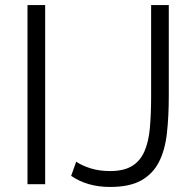

<svg xmlns="http://www.w3.org/2000/svg" viewBox="-20 -730 769 761"><path d="M89 0V-710H159V0ZM282 -89Q304 -74 338.5 -63Q373 -52 416 -52Q470 -52 502.5 -71.5Q535 -91 552 -129Q569 -167 574 -222.5Q579 -278 579 -349V-710H649V-349Q649 -268 641.5 -201.5Q634 -135 610 -88Q586 -41 540 -15Q494 11 416 11Q326 11 262 -33Z"/></svg>

Font: Oxford Sans
Style: Regular
Weight: 400
Designer: Matt McInerney, Pablo Impallari, Rodrigo Fuenzalida
Foundry: Matt McInerney, Pablo Impallari, Rodrigo Fuenzalida
Version: Version 3.000g; ttfautohint (v1.5) -l 8 -r 28 -G 28 -x 14 -D